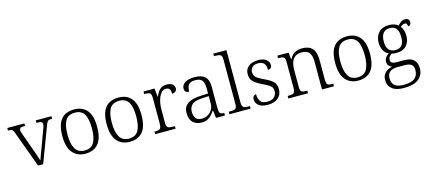

<svg xmlns="http://www.w3.org/2000/svg" viewBox="-68 -1423 5202 2326"><g transform="rotate(-15 2533.5 -260.0)"><path d="M82 -453Q70 -486 56.5 -495Q43 -504 6 -504V-536H220V-504H202Q172 -504 160.5 -495.5Q149 -487 149 -468Q149 -458 154.5 -441Q160 -424 166 -408L237 -210Q252 -170 267.5 -124Q283 -78 291 -51Q297 -71 312.5 -113Q328 -155 348 -207L414 -386Q426 -416 432 -435.5Q438 -455 438 -468Q438 -486 425.5 -495Q413 -504 381 -504H363V-536H559V-504H551Q529 -504 517 -499.5Q505 -495 496.5 -481.5Q488 -468 478 -440L312 0H248Z M841 10Q740 10 682 -58.5Q624 -127 624 -268Q624 -408 679.5 -476Q735 -544 845 -544Q947 -544 1004 -477Q1061 -410 1061 -268Q1061 -127 1005 -58.5Q949 10 841 10ZM842 -30Q927 -30 961 -92.5Q995 -155 995 -268Q995 -387 959.5 -445.5Q924 -504 844 -504Q760 -504 724.5 -445Q689 -386 689 -268Q689 -153 725 -91.5Q761 -30 842 -30Z M1397 10Q1296 10 1238 -58.5Q1180 -127 1180 -268Q1180 -408 1235.5 -476Q1291 -544 1401 -544Q1503 -544 1560 -477Q1617 -410 1617 -268Q1617 -127 1561 -58.5Q1505 10 1397 10ZM1398 -30Q1483 -30 1517 -92.5Q1551 -155 1551 -268Q1551 -387 1515.5 -445.5Q1480 -504 1400 -504Q1316 -504 1280.5 -445Q1245 -386 1245 -268Q1245 -153 1281 -91.5Q1317 -30 1398 -30Z M1716 0V-32H1728Q1754 -32 1770.5 -36.5Q1787 -41 1795 -57Q1803 -73 1803 -107V-433Q1803 -481 1784.5 -492.5Q1766 -504 1723 -504H1714V-536H1852L1863 -431H1867Q1879 -461 1895.5 -487Q1912 -513 1938 -529Q1964 -545 2005 -545Q2052 -545 2077 -525.5Q2102 -506 2102 -474Q2102 -451 2088 -436Q2074 -421 2042 -421Q2042 -463 2027.5 -480.5Q2013 -498 1982 -498Q1953 -498 1931.5 -477Q1910 -456 1895.5 -422.5Q1881 -389 1874 -350Q1867 -311 1867 -274V-104Q1867 -55 1885.5 -43.5Q1904 -32 1942 -32H1973V0Z M2298 10Q2235 10 2192.5 -28.5Q2150 -67 2150 -148Q2150 -227 2206.5 -265Q2263 -303 2380 -307L2463 -310V-372Q2463 -411 2455.5 -441Q2448 -471 2424.5 -488.5Q2401 -506 2353 -506Q2310 -506 2287 -491.5Q2264 -477 2256 -451Q2248 -425 2248 -391Q2220 -391 2206 -403.5Q2192 -416 2192 -446Q2192 -488 2234 -516Q2276 -544 2355 -544Q2445 -544 2486 -503.5Q2527 -463 2527 -379V-112Q2527 -64 2539 -48Q2551 -32 2588 -32H2592V0H2480L2468 -94H2463Q2446 -69 2425 -45Q2404 -21 2373.5 -5.5Q2343 10 2298 10ZM2313 -35Q2357 -35 2391 -56Q2425 -77 2444 -110Q2463 -143 2463 -181V-277L2389 -274Q2290 -270 2252.5 -237Q2215 -204 2215 -145Q2215 -96 2238.5 -65.5Q2262 -35 2313 -35Z M2649 0V-32H2670Q2699 -32 2716.5 -36.5Q2734 -41 2742 -56.5Q2750 -72 2750 -105V-655Q2750 -705 2731.5 -716.5Q2713 -728 2675 -728H2649V-760H2814V-105Q2814 -72 2822 -56.5Q2830 -41 2847.5 -36.5Q2865 -32 2893 -32H2914V0Z M3132 10Q3053 10 3015.5 -21Q2978 -52 2978 -96Q2978 -127 2992.5 -139.5Q3007 -152 3022 -152Q3022 -98 3046 -63Q3070 -28 3135 -28Q3191 -28 3220.5 -57.5Q3250 -87 3250 -130Q3250 -155 3241 -172.5Q3232 -190 3208 -206.5Q3184 -223 3139 -244Q3084 -271 3050.5 -294Q3017 -317 3002 -344.5Q2987 -372 2987 -412Q2987 -474 3032 -509Q3077 -544 3152 -544Q3222 -544 3255 -514.5Q3288 -485 3288 -449Q3288 -426 3275.5 -412Q3263 -398 3239 -398Q3239 -455 3215 -481Q3191 -507 3144 -507Q3092 -507 3068 -482.5Q3044 -458 3044 -420Q3044 -378 3074.5 -353Q3105 -328 3169 -299Q3221 -275 3251 -252.5Q3281 -230 3293.5 -203Q3306 -176 3306 -140Q3306 -69 3258 -29.5Q3210 10 3132 10Z M3387 0V-32H3401Q3430 -32 3447.5 -36.5Q3465 -41 3473 -56.5Q3481 -72 3481 -105V-433Q3481 -481 3463 -492.5Q3445 -504 3407 -504H3392V-536H3534L3542 -452H3547Q3577 -507 3616 -525.5Q3655 -544 3707 -544Q3789 -544 3831 -498Q3873 -452 3873 -353V-105Q3873 -72 3880 -56.5Q3887 -41 3903.5 -36.5Q3920 -32 3949 -32H3959V0H3809V-354Q3809 -420 3782 -459Q3755 -498 3687 -498Q3632 -498 3601.5 -473.5Q3571 -449 3558 -409.5Q3545 -370 3545 -326V-102Q3545 -54 3563 -43Q3581 -32 3624 -32H3634V0Z M4263 10Q4162 10 4104 -58.5Q4046 -127 4046 -268Q4046 -408 4101.5 -476Q4157 -544 4267 -544Q4369 -544 4426 -477Q4483 -410 4483 -268Q4483 -127 4427 -58.5Q4371 10 4263 10ZM4264 -30Q4349 -30 4383 -92.5Q4417 -155 4417 -268Q4417 -387 4381.5 -445.5Q4346 -504 4266 -504Q4182 -504 4146.5 -445Q4111 -386 4111 -268Q4111 -153 4147 -91.5Q4183 -30 4264 -30Z M4776 240Q4677 240 4627 199.5Q4577 159 4577 88Q4577 48 4594.5 20Q4612 -8 4640 -25Q4668 -42 4699 -47Q4678 -55 4661.5 -73.5Q4645 -92 4645 -123Q4645 -153 4662 -175.5Q4679 -198 4703 -213Q4660 -233 4639 -275.5Q4618 -318 4618 -366Q4618 -446 4663 -495Q4708 -544 4795 -544Q4831 -544 4861 -533.5Q4891 -523 4907 -508Q4920 -524 4944 -543Q4968 -562 4999 -562Q5027 -562 5040 -548Q5053 -534 5053 -514Q5053 -495 5043.5 -482Q5034 -469 5014 -469Q5014 -488 5007.5 -500Q5001 -512 4984 -512Q4967 -512 4954.5 -504.5Q4942 -497 4928 -485Q4944 -465 4954.5 -435Q4965 -405 4965 -364Q4965 -289 4922.5 -241.5Q4880 -194 4795 -194Q4783 -194 4764.5 -196Q4746 -198 4737 -201Q4719 -190 4706 -173Q4693 -156 4693 -130Q4693 -106 4712.5 -95.5Q4732 -85 4772 -85H4865Q4946 -85 4983.5 -46.5Q5021 -8 5021 58Q5021 141 4960.5 190.5Q4900 240 4776 240ZM4792 -231Q4847 -231 4874 -262Q4901 -293 4901 -365Q4901 -438 4874 -472Q4847 -506 4792 -506Q4739 -506 4710.5 -471.5Q4682 -437 4682 -364Q4682 -295 4711 -263Q4740 -231 4792 -231ZM4779 202Q4880 202 4921.5 166Q4963 130 4963 68Q4963 14 4935 -5.5Q4907 -25 4854 -25H4759Q4725 -25 4696.5 -15Q4668 -5 4651 19Q4634 43 4634 85Q4634 117 4647 143.5Q4660 170 4691.5 186Q4723 202 4779 202Z"/></g></svg>

Font: Noto Serif Sinhala Light
Style: Regular
Weight: 300
Designer: Jelle Bosma - Monotype Design Team
Foundry: Monotype Imaging Inc.
Version: Version 2.007; ttfautohint (v1.8.4.7-5d5b)